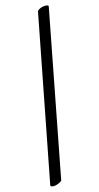

<svg xmlns="http://www.w3.org/2000/svg" viewBox="-143 -793 491 952"><g transform="rotate(-15 102.5 -317.5)"><path d="M-8.8 112.3 156.2 -739.3Q171.9 -754.9 199.2 -754.9Q205.6 -754.9 210 -752.9Q214.4 -751 213.9 -748L49.8 103.5Q43.9 109.4 31.2 114.7Q18.6 120.1 4.9 120.1Q0 120.1 -4.9 117.7Q-9.8 115.2 -8.8 112.3Z"/></g></svg>

Font: Metal
Style: Regular
Weight: 400
Designer: Danh Hong
Version: Version 8.002; ttfautohint (v1.8.3)